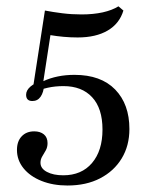

<svg xmlns="http://www.w3.org/2000/svg" viewBox="-20 -451 457 592"><path d="M187.9 121Q143.5 121 108.1 106.9Q72.6 92.7 52.4 67.7Q32.3 42.7 32.3 11.3Q32.3 -15.3 46.8 -30.6Q61.3 -46 85.5 -46Q104 -46 115.3 -36.7Q126.6 -27.4 126.6 -9.7Q126.6 3.2 121 12.9Q115.3 22.6 110.1 31.5Q104.8 40.3 104.8 50.8Q104.8 68.5 124.6 79Q144.4 89.5 175 89.5Q231.5 89.5 263.7 51.6Q296 13.7 296 -51.6Q296 -116.9 264.1 -151.2Q232.3 -185.5 175.8 -185.5Q150 -185.5 127.8 -180.6Q105.6 -175.8 87.1 -166.9L79.8 -167.7L118.5 -418.5Q143.5 -413.7 172.2 -410.1Q200.8 -406.5 231.5 -406.5Q267.7 -406.5 296.8 -412.9Q325.8 -419.4 345.2 -431.5L360.5 -418.5Q348.4 -378.2 312.1 -356.9Q275.8 -335.5 219.4 -335.5Q197.6 -335.5 175.8 -337.5Q154 -339.5 135.5 -342.7L113.7 -200.8Q134.7 -210.5 158.5 -215.3Q182.3 -220.2 209.7 -220.2Q291.1 -220.2 335.1 -175Q379 -129.8 379 -53.2Q379 -1.6 355.2 37.5Q331.5 76.6 288.7 98.8Q246 121 187.9 121ZM79.8 -139.5Q60.5 -139.5 60.5 -158.9Q60.5 -172.6 74.2 -184.3Q87.9 -196 110.5 -201.6L116.1 -188.7Q114.5 -166.1 105.2 -152.8Q96 -139.5 79.8 -139.5Z"/></svg>

Font: Playfair 5pt SemiExpanded Light
Style: Regular
Weight: 400
Version: Version 2.203